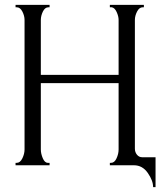

<svg xmlns="http://www.w3.org/2000/svg" viewBox="-20 -680 675 790"><path d="M432 0V-10H437Q451 -10 459.5 -28.5Q468 -47 468 -65V-338H148V-65Q148 -48 156 -29Q164 -10 177 -10H184V0H44V-10H49Q63 -10 72 -28.5Q81 -47 81 -65V-598Q81 -615 72 -632.5Q63 -650 49 -650H44V-660H184V-650H179Q165 -650 156.5 -632.5Q148 -615 148 -598V-372H468V-598Q468 -613 460 -630.5Q452 -648 440 -650H432V-660H572V-650H567Q553 -650 544 -632.5Q535 -615 535 -598V-68Q535 -54 543.5 -43.5Q552 -33 565 -33H620V90H610Q610 63 588 31.5Q566 0 531 0Z"/></svg>

Font: Forum
Style: Regular
Weight: 400
Designer: Denis Masharov
Foundry: Denis Masharov
Version: Version 1.000